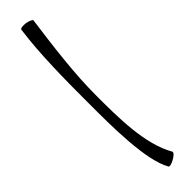

<svg xmlns="http://www.w3.org/2000/svg" viewBox="-292 -789 784 784"><g transform="rotate(-45 100.5 -397.0)"><path d="M76 -804C59 -679 58 -535 58 -400C58 -258 58 -68 106 16C109 20 123 17 138 8C153 0 163 -11 160 -16C102 -117 102 -268 102 -400C102 -524 120 -664 138 -796C138 -801 125 -807 108 -810C91 -812 76 -810 76 -804Z"/></g></svg>

Font: Nupuram ExtraLight
Style: Regular
Weight: 200
Designer: Santhosh Thottingal (santhosh.thottingal@gmail.com)
Foundry: SMC
Version: Version 1.000